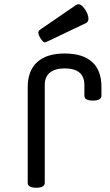

<svg xmlns="http://www.w3.org/2000/svg" viewBox="-20 -866 516 901"><path d="M376 -417V-467Q376 -545 283 -545Q238 -545 214 -525Q190 -505 190 -467V-8Q190 15 150 15Q110 15 110 -8V-457Q110 -534 154.5 -574.5Q199 -615 283 -615Q368 -615 412 -575.5Q456 -536 456 -459V-417Q456 -394 416 -394Q376 -394 376 -417ZM190 -667Q183 -667 171.5 -684Q160 -701 160 -713Q160 -722 170 -728L336 -842Q341 -846 349 -846Q358 -846 369 -834.5Q380 -823 387.5 -807Q395 -791 395 -778Q395 -764 384 -758L208 -674Q198 -670 195 -668.5Q192 -667 190 -667Z"/></svg>

Font: Offside
Style: Regular
Weight: 400
Designer: Eduardo Rodriguez Tunni
Foundry: Eduardo Rodriguez Tunni
Version: Version 1.002; ttfautohint (v1.8.4.7-5d5b);gftools[0.9.23]